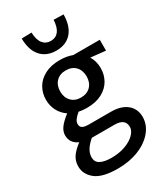

<svg xmlns="http://www.w3.org/2000/svg" viewBox="-252 -908 1081 1255"><g transform="rotate(-30 288.5 -280.5)"><path d="M33 0ZM569 -461 457 -473Q482 -432 482 -380Q482 -331 459 -290Q436 -249 389.5 -224Q343 -199 275 -199Q241 -199 214 -205Q190 -185 179 -169.5Q168 -154 168 -138Q168 -117 182.5 -108Q197 -99 231 -99H396Q474 -99 517 -63Q560 -27 560 33Q560 92 519.5 141Q479 190 409 218Q339 246 252 246Q136 246 84.5 205Q33 164 33 104Q33 64 54 33Q75 2 118 -30Q60 -56 60 -114Q60 -144 80 -171.5Q100 -199 144 -233Q107 -258 87.5 -296Q68 -334 68 -378Q68 -427 91 -468Q114 -509 161 -534Q208 -559 275 -559Q327 -559 369 -543H569ZM375 -379Q375 -425 348.5 -453Q322 -481 275 -481Q230 -481 203 -453Q176 -425 176 -379Q176 -333 203 -305Q230 -277 275 -277Q321 -277 348 -305Q375 -333 375 -379ZM375 -14H217H204Q138 41 138 96Q138 132 167.5 148Q197 164 252 164Q309 164 355.5 147Q402 130 428.5 103Q455 76 455 49Q455 -14 375 -14ZM131 -805 206 -807Q208 -751 230 -723.5Q252 -696 289 -696Q327 -696 348.5 -723.5Q370 -751 373 -807L447 -805Q446 -717 404.5 -670Q363 -623 289 -623Q216 -623 174 -670Q132 -717 131 -805Z"/></g></svg>

Font: Martel Sans SemiBold
Style: Regular
Weight: 600
Designer: Dan Reynolds and Mathieu Réguer
Foundry: Dan Reynolds and Mathieu Réguer
Version: Version 1.002; ttfautohint (v1.1) -l 5 -r 5 -G 72 -x 0 -D la